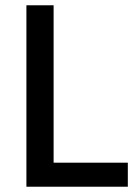

<svg xmlns="http://www.w3.org/2000/svg" viewBox="-20 -707 516 727"><path d="M464 0H80V-687H183V-91H464Z"/></svg>

Font: TitilliumText
Style: Medium
Weight: 500
Designer: Accademia di Belle Arti di Urbino and others
Foundry: Accademia di Belle Arti di Urbino and others.
Version: Version 60.001